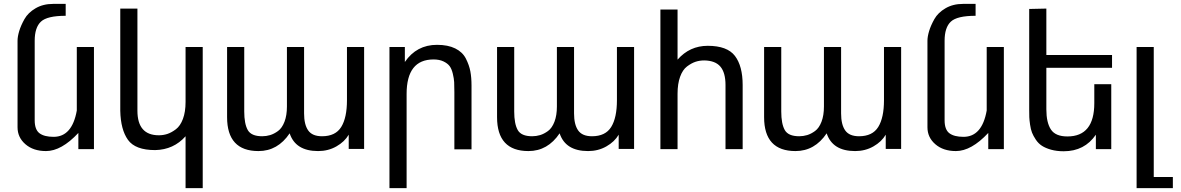

<svg xmlns="http://www.w3.org/2000/svg" viewBox="-20 -765 6057 985"><path d="M255 -63Q350 -63 374 -198V-524H462V0H382V-83Q295 10 216 10Q151 10 110.5 -25Q70 -60 70 -112V-556Q70 -577 78.5 -605.5Q87 -634 105.5 -667Q124 -700 162.5 -722.5Q201 -745 252 -745H317V-684Q222 -684 190 -654Q158 -624 158 -556V-148Q158 -100 182.5 -81.5Q207 -63 255 -63Z M795 -71Q818 -71 839 -78Q860 -85 882.5 -102Q905 -119 918.5 -155Q932 -191 932 -242V-524H1020V200H932V-66Q871 3 776 5Q674 5 636.5 -47.5Q599 -100 597 -197V-721H685V-197Q685 -71 795 -71Z M1632 -66Q1701 -66 1730.5 -113.5Q1760 -161 1760 -251V-524H1848V-1H1769V-74Q1748 -38 1706 -14Q1664 10 1612 10Q1496 10 1466 -81Q1405 10 1306 10Q1145 10 1145 -164V-524H1233V-193Q1233 -130 1251 -98Q1269 -66 1325 -66Q1346 -66 1366 -72Q1386 -78 1406.5 -93Q1427 -108 1439.5 -140.5Q1452 -173 1452 -219V-524H1540V-183Q1540 -126 1561 -96Q1582 -66 1632 -66Z M2204 -460Q2066 -460 2066 -283V200H1978V-524H2057V-447Q2117 -535 2222 -535Q2278 -535 2315.5 -516.5Q2353 -498 2370 -464.5Q2387 -431 2393 -399Q2399 -367 2399 -326V1H2311V-293Q2311 -325 2310 -343.5Q2309 -362 2303 -387Q2297 -412 2286.5 -426Q2276 -440 2255 -450Q2234 -460 2204 -460Z M3017 -66Q3086 -66 3115.5 -113.5Q3145 -161 3145 -251V-524H3233V-1H3154V-74Q3133 -38 3091 -14Q3049 10 2997 10Q2881 10 2851 -81Q2790 10 2691 10Q2530 10 2530 -164V-524H2618V-193Q2618 -130 2636 -98Q2654 -66 2710 -66Q2731 -66 2751 -72Q2771 -78 2791.5 -93Q2812 -108 2824.5 -140.5Q2837 -173 2837 -219V-524H2925V-183Q2925 -126 2946 -96Q2967 -66 3017 -66Z M3593 -455Q3569 -455 3548 -448Q3527 -441 3504.5 -424Q3482 -407 3469 -371Q3456 -335 3456 -284V0H3368V-716H3456V-459Q3518 -530 3611 -530Q3711 -530 3750.5 -478Q3790 -426 3790 -329V0H3702V-329Q3702 -392 3676 -423Q3650 -454 3593 -455Z M4387 -66Q4456 -66 4485.5 -113.5Q4515 -161 4515 -251V-524H4603V-1H4524V-74Q4503 -38 4461 -14Q4419 10 4367 10Q4251 10 4221 -81Q4160 10 4061 10Q3900 10 3900 -164V-524H3988V-193Q3988 -130 4006 -98Q4024 -66 4080 -66Q4101 -66 4121 -72Q4141 -78 4161.5 -93Q4182 -108 4194.5 -140.5Q4207 -173 4207 -219V-524H4295V-183Q4295 -126 4316 -96Q4337 -66 4387 -66Z M4923 -63Q5018 -63 5042 -198V-524H5130V0H5050V-83Q4963 10 4884 10Q4819 10 4778.5 -25Q4738 -60 4738 -112V-556Q4738 -577 4746.5 -605.5Q4755 -634 4773.5 -667Q4792 -700 4830.5 -722.5Q4869 -745 4920 -745H4985V-684Q4890 -684 4858 -654Q4826 -624 4826 -556V-148Q4826 -100 4850.5 -81.5Q4875 -63 4923 -63Z M5456 -65Q5594 -65 5594 -236V-333H5681V0H5602V-74Q5544 11 5437 11Q5401 11 5372.5 3Q5344 -5 5325.5 -17Q5307 -29 5294 -48.5Q5281 -68 5274.5 -84.5Q5268 -101 5264.5 -125.5Q5261 -150 5260.5 -164Q5260 -178 5260 -200V-719L5348 -721V-483H5685V-417H5348V-204Q5348 -136 5371.5 -100.5Q5395 -65 5456 -65Z M5997 143V200H5811V-524H5899V143Z"/></svg>

Font: ColatingCofangSans
Style: Regular
Weight: 400
Foundry: GNU
Version: Version 412.227;June 27, 2022;FontCreator 11.0.0.2412 32-bit